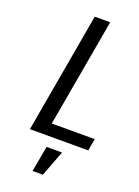

<svg xmlns="http://www.w3.org/2000/svg" viewBox="-169 -770 759 1051"><g transform="rotate(20 211.0 -245.0)"><path d="M70 0 193 -700H283L172 -70H422L410 0ZM162 210 189 60H279L222 210Z"/></g></svg>

Font: Cuprum
Style: Italic
Weight: 400
Italic angle: -10°
Designer: Jovanny Lemonad
Foundry: Jovanny Lemonad
Version: Version 3.000